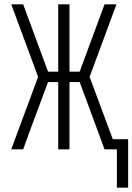

<svg xmlns="http://www.w3.org/2000/svg" viewBox="-20 -690 612 887"><path d="M520 177V0H463L348 -311H301V0H249V-311H202L120 -91L87 0H32L156 -335L32 -670H87L202 -359H249V-670H301V-359H348L463 -670H518L394 -335L501 -47H572V177Z"/></svg>

Font: Lode Dark Term
Style: Regular
Weight: 400
Monospace: yes
Designer: Belleve Invis
Foundry: Belleve Invis
Version: Version 29.2.0